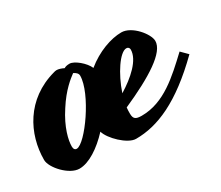

<svg xmlns="http://www.w3.org/2000/svg" viewBox="-136 -450 735 638"><g transform="rotate(-30 231.0 -130.5)"><path d="M504 -144C440 -84 375 -22 289 -22C265 -22 258 -28 258 -48C258 -55 258 -63 259 -71C374 -122 452 -171 452 -215C452 -242 408 -296 368 -296C328 -296 274 -277 229 -240C219 -264 185 -292 167 -292C157 -292 150 -290 146 -287C136 -292 126 -295 119 -295C116 -295 110 -294 108 -293C-13 -260 -66 -156 -66 -57C-66 -27 -17 27 22 27C59 27 104 -3 143 -45C151 -15 202 35 234 35C317 35 409 -3 528 -120ZM36 -50C36 -73 46 -118 81 -171C114 -223 146 -247 162 -259C170 -255 178 -249 178 -240C178 -172 80 -35 47 -35C40 -35 36 -40 36 -50ZM356 -242C363 -242 367 -237 367 -231C367 -191 319 -149 270 -119C291 -182 331 -242 356 -242Z"/></g></svg>

Font: Yesteryear
Style: Regular
Weight: 400
Designer: Astigmatic (AOETI)
Foundry: Astigmatic (AOETI)
Version: Version 1.000